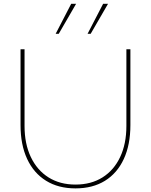

<svg xmlns="http://www.w3.org/2000/svg" viewBox="-20 -997 811 1031"><path d="M295.4 -815.4H278.8L362.3 -976.6H388.7ZM466.8 -815.4H450.2L533.7 -976.6H560.1ZM680.2 -732.4V-325.7Q680.2 -219.7 644.8 -143.3Q609.4 -66.9 543.5 -26.1Q477.5 14.6 385.3 14.6Q293.5 14.6 227.3 -26.4Q161.1 -67.4 125.7 -143.6Q90.3 -219.7 90.3 -325.7V-732.4H111.8V-320.8Q111.8 -224.6 145.5 -153.8Q179.2 -83 240.5 -44.4Q301.8 -5.9 385.3 -5.9Q469.2 -5.9 530.5 -44.4Q591.8 -83 625.2 -153.8Q658.7 -224.6 658.7 -320.8V-732.4Z"/></svg>

Font: Kumbh Sans Thin
Style: Regular
Weight: 250
Version: Version 1.004